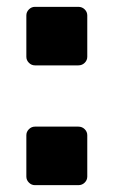

<svg xmlns="http://www.w3.org/2000/svg" viewBox="-20 -541 332 561"><path d="M82 -350Q72 -350 64.5 -357.5Q57 -365 57 -375V-496Q57 -506 64.5 -513.5Q72 -521 82 -521H209Q220 -521 227.5 -513.5Q235 -506 235 -496V-375Q235 -365 227.5 -357.5Q220 -350 209 -350ZM82 0Q72 0 64.5 -7.5Q57 -15 57 -25V-146Q57 -156 64.5 -163.5Q72 -171 82 -171H209Q220 -171 227.5 -163.5Q235 -156 235 -146V-25Q235 -15 227.5 -7.5Q220 0 209 0Z"/></svg>

Font: Rubik Light
Style: Bold
Weight: 700
Version: Version 2.104